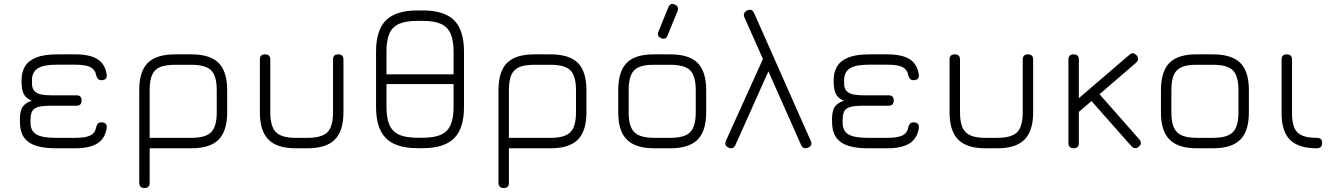

<svg xmlns="http://www.w3.org/2000/svg" viewBox="-20 -746 6716 966"><path d="M358.5 0C358.5 0 260.5 0 260.5 0C199 0 154 -10 125 -30.5C95.5 -51 81 -83.5 80.5 -129C80.5 -129 80.5 -129 80.5 -129C80.5 -129 80 -144.5 80 -144.5C80 -175 85 -197 95.5 -210.5C106 -224 120.5 -233.5 140 -239C140 -239 140 -239 140 -239C120.5 -247 107.5 -258 100 -272.5C92.5 -287 88.5 -307 88.5 -332.5C88.5 -332.5 88.5 -332.5 88.5 -332.5C88.5 -332.5 88.5 -346.5 88.5 -346.5C88.5 -371.5 94.5 -393.5 106 -412.5C117.5 -431.5 136.5 -446.5 163 -457C189.5 -467.5 224.5 -472.5 269 -472.5C269 -472.5 269 -472.5 269 -472.5C269 -472.5 358.5 -472.5 358.5 -472.5C407.5 -472.5 445 -464.5 471 -448C496.5 -431.5 512 -405.5 517 -370C517 -370 517 -370 517 -370C518 -361 516 -354 511.5 -349.5C506.5 -345 499.5 -342.5 491 -342.5C491 -342.5 491 -342.5 491 -342.5C483 -342.5 477 -344.5 473 -349C469 -353 466 -359 464 -367C464 -367 464 -367 464 -367C460.5 -386.5 450.5 -400 434.5 -408.5C418.5 -416.5 393 -420.5 358.5 -420.5C358.5 -420.5 358.5 -420.5 358.5 -420.5C358.5 -420.5 264.5 -420.5 264.5 -420.5C221 -420.5 189.5 -414.5 170 -402C150.5 -389.5 140.5 -369.5 141 -342.5C141 -342.5 141 -342.5 141 -342.5C141 -342.5 141 -326 141 -326C141 -308.5 145.5 -296 154 -287.5C162.5 -279 174 -273 188.5 -270.5C203 -268 219 -266.5 236.5 -266.5C236.5 -266.5 236.5 -266.5 236.5 -266.5C236.5 -266.5 364.5 -266.5 364.5 -266.5C382 -266.5 390.5 -258 390.5 -240.5C390.5 -240.5 390.5 -240.5 390.5 -240.5C390.5 -223 382 -214 364.5 -214C364.5 -214 364.5 -214 364.5 -214C364.5 -214 234.5 -214 234.5 -214C206.5 -214 185.5 -212 171 -207.5C156.5 -203 146.5 -196 141.5 -185.5C136 -175 133.5 -160 133.5 -141C133.5 -141 133.5 -141 133.5 -141C133.5 -141 133.5 -129 133.5 -129C133.5 -100.5 143.5 -81 163.5 -69.5C183 -58 215.5 -52.5 260.5 -52.5C260.5 -52.5 260.5 -52.5 260.5 -52.5C260.5 -52.5 358.5 -52.5 358.5 -52.5C393 -52.5 418.5 -56.5 434.5 -64.5C450.5 -72.5 460.5 -86.5 464 -106C464 -106 464 -106 464 -106C466 -114 469 -120 473 -124.5C477 -128.5 483 -130.5 491 -130.5C491 -130.5 491 -130.5 491 -130.5C499.5 -130.5 506.5 -128 511.5 -123.5C516 -118.5 518 -111.5 517 -103C517 -103 517 -103 517 -103C512 -67.5 496.5 -41.5 471 -25C445 -8.5 407.5 0 358.5 0C358.5 0 358.5 0 358.5 0Z M680.5 173.5C680.5 173.5 680.5 173.5 680.5 173.5C680.5 173.5 680.5 -292.5 680.5 -292.5C680.5 -355.5 695 -401.5 724 -430C753 -458.5 798.5 -472.5 861 -472.5C861 -472.5 861 -472.5 861 -472.5C861 -472.5 943 -472.5 943 -472.5C1005.5 -472.5 1051 -458 1080 -429.5C1108.5 -400.5 1123 -355 1123 -292.5C1123 -292.5 1123 -292.5 1123 -292.5C1123 -292.5 1123 -180.5 1123 -180.5C1123 -118 1108.5 -72.5 1080 -43.5C1051 -14.5 1005.5 0 943 0C943 0 943 0 943 0C943 0 733 0 733 0C733 0 733 173.5 733 173.5C733 191 724.5 200 707 200C707 200 707 200 707 200C689.5 200 680.5 191 680.5 173.5ZM733 -292.5C733 -292.5 733 -52.5 733 -52.5C733 -52.5 943 -52.5 943 -52.5C990.5 -52.5 1024 -62 1042.5 -81C1061 -99.5 1070.5 -133 1070.5 -180.5C1070.5 -180.5 1070.5 -180.5 1070.5 -180.5C1070.5 -180.5 1070.5 -292.5 1070.5 -292.5C1070.5 -340 1061 -373.5 1042.5 -392C1024 -410.5 990.5 -420 943 -420C943 -420 943 -420 943 -420C943 -420 861 -420 861 -420C829 -420 803.5 -416 785 -408.5C766.5 -400.5 753 -387 745 -368.5C737 -350 733 -324.5 733 -292.5C733 -292.5 733 -292.5 733 -292.5Z M1287.5 -180.5C1287.5 -180.5 1287.5 -180.5 1287.5 -180.5C1287.5 -180.5 1287.5 -446.5 1287.5 -446.5C1287.5 -464 1296 -472.5 1313.5 -472.5C1313.5 -472.5 1313.5 -472.5 1313.5 -472.5C1331 -472.5 1340 -464 1340 -446.5C1340 -446.5 1340 -446.5 1340 -446.5C1340 -446.5 1340 -180.5 1340 -180.5C1340 -133 1349.5 -99.5 1368.5 -81C1387 -62 1420 -52.5 1467.5 -52.5C1467.5 -52.5 1467.5 -52.5 1467.5 -52.5C1467.5 -52.5 1527.5 -52.5 1527.5 -52.5C1575 -52.5 1608.5 -62 1627.5 -81C1646 -99.5 1655.5 -133 1655.5 -180.5C1655.5 -180.5 1655.5 -180.5 1655.5 -180.5C1655.5 -180.5 1655.5 -446.5 1655.5 -446.5C1655.5 -464 1664 -472.5 1681.5 -472.5C1681.5 -472.5 1681.5 -472.5 1681.5 -472.5C1699 -472.5 1708 -464 1708 -446.5C1708 -446.5 1708 -446.5 1708 -446.5C1708 -446.5 1708 -180.5 1708 -180.5C1708 -118 1693.5 -72.5 1664.5 -43.5C1635.5 -14.5 1590 0 1527.5 0C1527.5 0 1527.5 0 1527.5 0C1527.5 0 1467.5 0 1467.5 0C1405 0 1359.5 -14.5 1331 -43.5C1302 -72.5 1287.5 -118 1287.5 -180.5Z M2106.5 -0.5C2106.5 -0.5 2080.5 -0.5 2080.5 -0.5C2008 -0.5 1955.5 -17 1922 -50.5C1888.5 -83.5 1872 -136 1872 -208.5C1872 -208.5 1872 -208.5 1872 -208.5C1872 -208.5 1872 -486.5 1872 -486.5C1872 -559 1889 -611.5 1922.5 -644.5C1956 -677 2008.5 -693.5 2080.5 -693.5C2080.5 -693.5 2080.5 -693.5 2080.5 -693.5C2080.5 -693.5 2106.5 -693.5 2106.5 -693.5C2179 -693.5 2231.5 -677 2265 -644C2298 -610.5 2314.5 -558 2314.5 -485.5C2314.5 -485.5 2314.5 -485.5 2314.5 -485.5C2314.5 -485.5 2314.5 -208.5 2314.5 -208.5C2314.5 -136 2298 -83.5 2265 -50.5C2231.5 -17 2179 -0.5 2106.5 -0.5C2106.5 -0.5 2106.5 -0.5 2106.5 -0.5ZM2080.5 -53C2080.5 -53 2080.5 -53 2080.5 -53C2080.5 -53 2106.5 -53 2106.5 -53C2145 -53 2175.5 -58 2198 -68C2220.5 -78 2237 -94.5 2247 -117C2257 -139.5 2262 -170 2262 -208.5C2262 -208.5 2262 -208.5 2262 -208.5C2262 -208.5 2262 -485.5 2262 -485.5C2262 -524 2257 -554.5 2247 -577C2237 -599.5 2220.5 -616 2198 -626C2175.5 -636 2145 -641 2106.5 -641C2106.5 -641 2106.5 -641 2106.5 -641C2106.5 -641 2080.5 -641 2080.5 -641C2042 -641 2011.5 -636 1989 -626.5C1966 -616.5 1949.5 -600.5 1939.5 -578C1929.5 -555.5 1924.5 -525 1924.5 -486.5C1924.5 -486.5 1924.5 -486.5 1924.5 -486.5C1924.5 -486.5 1924.5 -208.5 1924.5 -208.5C1924.5 -170 1929.5 -139.5 1939.5 -117C1949.5 -94.5 1966 -78 1988.5 -68C2011 -58 2042 -53 2080.5 -53ZM2284.5 -323C2284.5 -323 1911 -323 1911 -323C1911 -323 1911 -372 1911 -372C1911 -372 2284.5 -372 2284.5 -372C2284.5 -372 2284.5 -323 2284.5 -323Z M2488 173.5C2488 173.5 2488 173.5 2488 173.5C2488 173.5 2488 -292.5 2488 -292.5C2488 -355.5 2502.5 -401.5 2531.5 -430C2560.5 -458.5 2606 -472.5 2668.5 -472.5C2668.5 -472.5 2668.5 -472.5 2668.5 -472.5C2668.5 -472.5 2750.5 -472.5 2750.5 -472.5C2813 -472.5 2858.5 -458 2887.5 -429.5C2916 -400.5 2930.5 -355 2930.5 -292.5C2930.5 -292.5 2930.5 -292.5 2930.5 -292.5C2930.5 -292.5 2930.5 -180.5 2930.5 -180.5C2930.5 -118 2916 -72.5 2887.5 -43.5C2858.5 -14.5 2813 0 2750.5 0C2750.5 0 2750.5 0 2750.5 0C2750.5 0 2540.5 0 2540.5 0C2540.5 0 2540.5 173.5 2540.5 173.5C2540.5 191 2532 200 2514.5 200C2514.5 200 2514.5 200 2514.5 200C2497 200 2488 191 2488 173.5ZM2540.5 -292.5C2540.5 -292.5 2540.5 -52.5 2540.5 -52.5C2540.5 -52.5 2750.5 -52.5 2750.5 -52.5C2798 -52.5 2831.5 -62 2850 -81C2868.5 -99.5 2878 -133 2878 -180.5C2878 -180.5 2878 -180.5 2878 -180.5C2878 -180.5 2878 -292.5 2878 -292.5C2878 -340 2868.5 -373.5 2850 -392C2831.5 -410.5 2798 -420 2750.5 -420C2750.5 -420 2750.5 -420 2750.5 -420C2750.5 -420 2668.5 -420 2668.5 -420C2636.5 -420 2611 -416 2592.5 -408.5C2574 -400.5 2560.5 -387 2552.5 -368.5C2544.5 -350 2540.5 -324.5 2540.5 -292.5C2540.5 -292.5 2540.5 -292.5 2540.5 -292.5Z M3306.5 -554C3306.5 -554 3306.5 -554 3306.5 -554C3291.5 -560 3287 -571 3292.5 -586.5C3292.5 -586.5 3292.5 -586.5 3292.5 -586.5C3292.5 -586.5 3342.5 -709 3342.5 -709C3349 -725.5 3359.5 -730 3375 -723C3375 -723 3375 -723 3375 -723C3390 -717 3394.5 -706 3389 -690.5C3389 -690.5 3389 -690.5 3389 -690.5C3389 -690.5 3338.5 -567.5 3338.5 -567.5C3333 -552 3322 -547.5 3306.5 -554ZM3353 0C3353 0 3271 0 3271 0C3208.5 0 3163 -14.5 3134 -43.5C3105 -72 3090.5 -117.5 3090.5 -179.5C3090.5 -179.5 3090.5 -179.5 3090.5 -179.5C3090.5 -179.5 3090.5 -292.5 3090.5 -292.5C3090.5 -355.5 3105 -401.5 3134 -430.5C3163 -459 3208.5 -473 3271 -472.5C3271 -472.5 3271 -472.5 3271 -472.5C3271 -472.5 3353 -472.5 3353 -472.5C3415.5 -472.5 3461 -458 3490 -429.5C3518.5 -400.5 3533 -355 3533 -292.5C3533 -292.5 3533 -292.5 3533 -292.5C3533 -292.5 3533 -180.5 3533 -180.5C3533 -118 3518.5 -72.5 3490 -43.5C3461 -14.5 3415.5 0 3353 0C3353 0 3353 0 3353 0ZM3143 -292.5C3143 -292.5 3143 -179.5 3143 -179.5C3143 -132.5 3152.5 -99.5 3171.5 -81C3190 -62 3223.5 -52.5 3271 -52.5C3271 -52.5 3271 -52.5 3271 -52.5C3271 -52.5 3353 -52.5 3353 -52.5C3400.5 -52.5 3434 -62 3452.5 -81C3471 -99.5 3480.5 -133 3480.5 -180.5C3480.5 -180.5 3480.5 -180.5 3480.5 -180.5C3480.5 -180.5 3480.5 -292.5 3480.5 -292.5C3480.5 -340 3471 -373.5 3452.5 -392C3434 -410.5 3400.5 -420 3353 -420C3353 -420 3353 -420 3353 -420C3353 -420 3271 -420 3271 -420C3239 -420.5 3213.5 -416.5 3195 -408.5C3176.5 -400.5 3163 -387 3155 -368.5C3147 -350 3143 -324.5 3143 -292.5C3143 -292.5 3143 -292.5 3143 -292.5Z M4010.5 -16.5C4010.5 -16.5 3725.5 -658.5 3725.5 -658.5C3722 -666.5 3721.5 -673.5 3724.5 -679.5C3727 -685.5 3732 -690 3739.5 -693.5C3739.5 -693.5 3739.5 -693.5 3739.5 -693.5C3747.5 -697 3754.5 -697.5 3760.5 -695.5C3766 -693 3771 -688 3774.5 -679.5C3774.5 -679.5 3774.5 -679.5 3774.5 -679.5C3774.5 -679.5 4059 -37.5 4059 -37.5C4066.5 -21 4061.5 -9.5 4045 -3C4045 -3 4045 -3 4045 -3C4029 3.5 4017.5 -1 4010.5 -16.5C4010.5 -16.5 4010.5 -16.5 4010.5 -16.5ZM3827.5 -469C3827.5 -469 3854 -405 3854 -405C3854 -405 3680 -16 3680 -16C3677 -8.5 3672.5 -4 3666.5 -1.5C3660 1 3653.5 0.5 3646 -3C3646 -3 3646 -3 3646 -3C3630 -9.5 3625.5 -21 3632 -37C3632 -37 3632 -37 3632 -37C3632 -37 3827.5 -469 3827.5 -469Z M4444.5 0C4444.5 0 4346.5 0 4346.5 0C4285 0 4240 -10 4211 -30.5C4181.5 -51 4167 -83.5 4166.5 -129C4166.5 -129 4166.5 -129 4166.5 -129C4166.5 -129 4166 -144.5 4166 -144.5C4166 -175 4171 -197 4181.5 -210.5C4192 -224 4206.5 -233.5 4226 -239C4226 -239 4226 -239 4226 -239C4206.5 -247 4193.5 -258 4186 -272.5C4178.5 -287 4174.5 -307 4174.5 -332.5C4174.5 -332.5 4174.5 -332.5 4174.5 -332.5C4174.5 -332.5 4174.5 -346.5 4174.5 -346.5C4174.5 -371.5 4180.5 -393.5 4192 -412.5C4203.5 -431.5 4222.5 -446.5 4249 -457C4275.5 -467.5 4310.5 -472.5 4355 -472.5C4355 -472.5 4355 -472.5 4355 -472.5C4355 -472.5 4444.5 -472.5 4444.5 -472.5C4493.5 -472.5 4531 -464.5 4557 -448C4582.5 -431.5 4598 -405.5 4603 -370C4603 -370 4603 -370 4603 -370C4604 -361 4602 -354 4597.5 -349.5C4592.5 -345 4585.5 -342.5 4577 -342.5C4577 -342.5 4577 -342.5 4577 -342.5C4569 -342.5 4563 -344.5 4559 -349C4555 -353 4552 -359 4550 -367C4550 -367 4550 -367 4550 -367C4546.5 -386.5 4536.5 -400 4520.5 -408.5C4504.5 -416.5 4479 -420.5 4444.5 -420.5C4444.5 -420.5 4444.5 -420.5 4444.5 -420.5C4444.5 -420.5 4350.5 -420.5 4350.5 -420.5C4307 -420.5 4275.5 -414.5 4256 -402C4236.5 -389.5 4226.5 -369.5 4227 -342.5C4227 -342.5 4227 -342.5 4227 -342.5C4227 -342.5 4227 -326 4227 -326C4227 -308.5 4231.5 -296 4240 -287.5C4248.5 -279 4260 -273 4274.5 -270.5C4289 -268 4305 -266.5 4322.5 -266.5C4322.5 -266.5 4322.5 -266.5 4322.5 -266.5C4322.5 -266.5 4450.5 -266.5 4450.5 -266.5C4468 -266.5 4476.5 -258 4476.5 -240.5C4476.5 -240.5 4476.5 -240.5 4476.5 -240.5C4476.5 -223 4468 -214 4450.5 -214C4450.5 -214 4450.5 -214 4450.5 -214C4450.5 -214 4320.5 -214 4320.5 -214C4292.5 -214 4271.5 -212 4257 -207.5C4242.5 -203 4232.5 -196 4227.5 -185.5C4222 -175 4219.5 -160 4219.5 -141C4219.5 -141 4219.5 -141 4219.5 -141C4219.5 -141 4219.5 -129 4219.5 -129C4219.5 -100.5 4229.5 -81 4249.5 -69.5C4269 -58 4301.5 -52.5 4346.5 -52.5C4346.5 -52.5 4346.5 -52.5 4346.5 -52.5C4346.5 -52.5 4444.5 -52.5 4444.5 -52.5C4479 -52.5 4504.5 -56.5 4520.5 -64.5C4536.5 -72.5 4546.5 -86.5 4550 -106C4550 -106 4550 -106 4550 -106C4552 -114 4555 -120 4559 -124.5C4563 -128.5 4569 -130.5 4577 -130.5C4577 -130.5 4577 -130.5 4577 -130.5C4585.5 -130.5 4592.5 -128 4597.5 -123.5C4602 -118.5 4604 -111.5 4603 -103C4603 -103 4603 -103 4603 -103C4598 -67.5 4582.5 -41.5 4557 -25C4531 -8.5 4493.5 0 4444.5 0C4444.5 0 4444.5 0 4444.5 0Z M4757.5 -180.5C4757.5 -180.5 4757.5 -180.5 4757.5 -180.5C4757.5 -180.5 4757.5 -446.5 4757.5 -446.5C4757.5 -464 4766 -472.5 4783.5 -472.5C4783.5 -472.5 4783.5 -472.5 4783.5 -472.5C4801 -472.5 4810 -464 4810 -446.5C4810 -446.5 4810 -446.5 4810 -446.5C4810 -446.5 4810 -180.5 4810 -180.5C4810 -133 4819.5 -99.5 4838.5 -81C4857 -62 4890 -52.5 4937.5 -52.5C4937.5 -52.5 4937.5 -52.5 4937.5 -52.5C4937.5 -52.5 4997.5 -52.5 4997.5 -52.5C5045 -52.5 5078.5 -62 5097.5 -81C5116 -99.5 5125.5 -133 5125.5 -180.5C5125.5 -180.5 5125.5 -180.5 5125.5 -180.5C5125.5 -180.5 5125.5 -446.5 5125.5 -446.5C5125.5 -464 5134 -472.5 5151.5 -472.5C5151.5 -472.5 5151.5 -472.5 5151.5 -472.5C5169 -472.5 5178 -464 5178 -446.5C5178 -446.5 5178 -446.5 5178 -446.5C5178 -446.5 5178 -180.5 5178 -180.5C5178 -118 5163.5 -72.5 5134.5 -43.5C5105.5 -14.5 5060 0 4997.5 0C4997.5 0 4997.5 0 4997.5 0C4997.5 0 4937.5 0 4937.5 0C4875 0 4829.5 -14.5 4801 -43.5C4772 -72.5 4757.5 -118 4757.5 -180.5Z M5382 0C5382 0 5382 0 5382 0C5364.5 0 5355.5 -9 5355.5 -26.5C5355.5 -26.5 5355.5 -26.5 5355.5 -26.5C5355.5 -26.5 5355.5 -446.5 5355.5 -446.5C5355.5 -464 5364.5 -472.5 5382 -472.5C5382 -472.5 5382 -472.5 5382 -472.5C5399.5 -472.5 5408 -464 5408 -446.5C5408 -446.5 5408 -446.5 5408 -446.5C5408 -446.5 5408 -252 5408 -252C5408 -252 5662 -470 5662 -470C5674.5 -481.5 5686.5 -480.5 5698.5 -467.5C5698.5 -467.5 5698.5 -467.5 5698.5 -467.5C5704 -461 5706.5 -455 5706 -448.5C5705.5 -442 5702 -436 5696 -430.5C5696 -430.5 5696 -430.5 5696 -430.5C5696 -430.5 5512 -272 5512 -272C5512 -272 5712 -45 5712 -45C5723.5 -31.5 5723 -19.5 5709.5 -8C5709.5 -8 5709.5 -8 5709.5 -8C5703 -2.5 5697 0 5691 -0.5C5684.5 -1 5678.5 -4 5673 -10C5673 -10 5673 -10 5673 -10C5673 -10 5471.5 -237.5 5471.5 -237.5C5471.5 -237.5 5408 -183 5408 -183C5408 -183 5408 -26.5 5408 -26.5C5408 -9 5399.5 0 5382 0Z M6083.5 0C6083.5 0 6001.5 0 6001.5 0C5939 0 5893.5 -14.5 5864.5 -43.5C5835.5 -72 5821 -117.5 5821 -179.5C5821 -179.5 5821 -179.5 5821 -179.5C5821 -179.5 5821 -292.5 5821 -292.5C5821 -355.5 5835.5 -401.5 5864.5 -430.5C5893.5 -459 5939 -473 6001.5 -472.5C6001.5 -472.5 6001.5 -472.5 6001.5 -472.5C6001.5 -472.5 6083.5 -472.5 6083.5 -472.5C6146 -472.5 6191.5 -458 6220.5 -429.5C6249 -400.5 6263.5 -355 6263.5 -292.5C6263.5 -292.5 6263.5 -292.5 6263.5 -292.5C6263.5 -292.5 6263.5 -180.5 6263.5 -180.5C6263.5 -118 6249 -72.5 6220.5 -43.5C6191.5 -14.5 6146 0 6083.5 0C6083.5 0 6083.5 0 6083.5 0ZM5873.5 -292.5C5873.5 -292.5 5873.5 -179.5 5873.5 -179.5C5873.5 -132.5 5883 -99.5 5902 -81C5920.5 -62 5954 -52.5 6001.5 -52.5C6001.5 -52.5 6001.5 -52.5 6001.5 -52.5C6001.5 -52.5 6083.5 -52.5 6083.5 -52.5C6131 -52.5 6164.5 -62 6183 -81C6201.5 -99.5 6211 -133 6211 -180.5C6211 -180.5 6211 -180.5 6211 -180.5C6211 -180.5 6211 -292.5 6211 -292.5C6211 -340 6201.5 -373.5 6183 -392C6164.5 -410.5 6131 -420 6083.5 -420C6083.5 -420 6083.5 -420 6083.5 -420C6083.5 -420 6001.5 -420 6001.5 -420C5969.5 -420.5 5944 -416.5 5925.5 -408.5C5907 -400.5 5893.5 -387 5885.5 -368.5C5877.5 -350 5873.5 -324.5 5873.5 -292.5C5873.5 -292.5 5873.5 -292.5 5873.5 -292.5Z M6605 0C6605 0 6605 0 6605 0C6543.5 0 6499 -14 6470.5 -42.5C6442 -71 6428 -115.5 6428 -176.5C6428 -176.5 6428 -176.5 6428 -176.5C6428 -176.5 6428 -446.5 6428 -446.5C6428 -464 6436.5 -472.5 6454 -472.5C6454 -472.5 6454 -472.5 6454 -472.5C6471.5 -472.5 6480.5 -464 6480.5 -446.5C6480.5 -446.5 6480.5 -446.5 6480.5 -446.5C6480.5 -446.5 6480.5 -176.5 6480.5 -176.5C6480.5 -130 6489.5 -97.5 6508 -79.5C6526 -61.5 6558.5 -52.5 6605 -52.5C6605 -52.5 6605 -52.5 6605 -52.5C6614.5 -52.5 6621.5 -50.5 6626 -46C6630 -41.5 6632 -35 6632 -26.5C6632 -26.5 6632 -26.5 6632 -26.5C6632 -9 6623 0 6605 0Z"/></svg>

Font: Jura-Fortis-Regular
Style: Regular
Weight: 500
Designer: Daniel Johnson, Alexei Vanyashin, Mirko Velimirovic
Foundry: Daniel Johnson
Version: ""